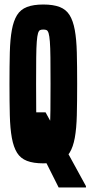

<svg xmlns="http://www.w3.org/2000/svg" viewBox="-20 -716 401 851"><path d="M240 115 73 -218H182L361 109V115ZM172 8Q128 8 99.5 -3Q71 -14 55.5 -39Q40 -64 32.5 -105Q25 -146 23.5 -205Q22 -264 22 -344Q22 -424 23.5 -483Q25 -542 32.5 -583Q40 -624 55.5 -649Q71 -674 99.5 -685Q128 -696 172 -696Q216 -696 244.5 -685Q273 -674 288.5 -649Q304 -624 311.5 -583Q319 -542 320.5 -483Q322 -424 322 -344Q322 -264 320.5 -205Q319 -146 311.5 -105Q304 -64 288.5 -39Q273 -14 244.5 -3Q216 8 172 8ZM172 -103Q181 -103 186.5 -105.5Q192 -108 195.5 -119.5Q199 -131 201 -156.5Q203 -182 203.5 -227.5Q204 -273 204 -344Q204 -415 203.5 -460.5Q203 -506 201 -531.5Q199 -557 195.5 -568.5Q192 -580 186.5 -582.5Q181 -585 172 -585Q163 -585 157.5 -582.5Q152 -580 148.5 -568.5Q145 -557 143 -531.5Q141 -506 140.5 -460.5Q140 -415 140 -344Q140 -273 140.5 -227.5Q141 -182 143 -156.5Q145 -131 148.5 -119.5Q152 -108 157.5 -105.5Q163 -103 172 -103Z"/></svg>

Font: Saira UltraCondensed ExtraBold
Style: Regular
Weight: 800
Width: 1
Designer: Hector Gatti with collaboration of the Omnibus-Type team
Foundry: Omnibus-Type
Version: Version 1.101